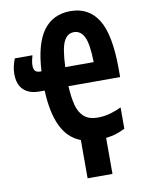

<svg xmlns="http://www.w3.org/2000/svg" viewBox="-100 -792 800 1072"><g transform="rotate(-10 300.0 -256.0)"><path d="M127 -312Q69 -312 37.5 -342.5Q6 -373 6 -432Q6 -456 11.5 -478.5Q17 -501 24 -518H124Q120 -503 117 -489.5Q114 -476 114 -461Q114 -441 122.5 -431Q131 -421 152 -421H158Q167 -578 222 -651Q277 -724 375 -724Q479 -724 532 -638.5Q585 -553 585 -357V-313H292Q295 -251 306.5 -206Q318 -161 346 -136.5Q374 -112 423 -112Q460 -112 495 -122Q530 -132 558 -146V-25Q536 -14 509.5 -5Q483 4 449 8V212H308V-5Q236 -32 199 -109Q162 -186 157 -312ZM454 -421Q452 -525 432 -565Q412 -605 374 -605Q336 -605 316.5 -565Q297 -525 293 -421Z"/></g></svg>

Font: Noto Sans Mono ExtraBold
Style: Regular
Weight: 800
Designer: Monotype Design Team
Foundry: Monotype Imaging Inc.
Version: Version 2.014